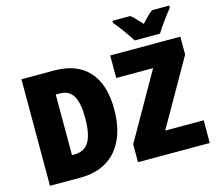

<svg xmlns="http://www.w3.org/2000/svg" viewBox="-125 -1085 1404 1243"><g transform="rotate(-15 577.0 -463.5)"><path d="M268 0H61V-714H280Q432 -714 511.5 -626Q591 -538 591 -372Q591 -252 551.5 -168.5Q512 -85 439.5 -42.5Q367 0 268 0ZM278 -561H250V-155H267Q334 -155 364.5 -206Q395 -257 395 -365Q395 -467 366.5 -514Q338 -561 278 -561ZM651 0V-120L903 -563H656V-714H1126V-594L874 -152H1132V0ZM1109 -913Q1085 -884 1053.5 -840.5Q1022 -797 1004 -767H834Q817 -796 784 -841.5Q751 -887 728 -913V-927H847Q867 -913 895 -881Q909 -865 919 -855Q925 -861 948.5 -886.5Q972 -912 993 -927H1109Z"/></g></svg>

Font: Noto Sans Display Black Narrow
Style: Regular
Weight: 900
Width: 4
Designer: Monotype Design team
Foundry: Monotype Imaging Inc.
Version: Version 1.000